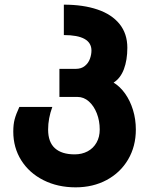

<svg xmlns="http://www.w3.org/2000/svg" viewBox="-20 -570 640 824"><path d="M37 -5Q37 -36 42.8 -57.8Q48.5 -79.5 63 -111H204.5Q186.5 -62 186.5 -14Q186.5 40 215.8 66.2Q245 92.5 300.5 92.5Q331.5 92.5 356 79.5Q380.5 66.5 394.2 42.2Q408 18 408 -14Q408 -51.5 395.5 -83.5Q383 -115.5 361.2 -134.8Q339.5 -154 312.5 -154H235V-274.5H305.5Q329 -274.5 344.2 -287Q359.5 -299.5 366 -317.8Q372.5 -336 372.5 -353Q372.5 -419.5 254 -419.5V-550Q337 -550 398.2 -529.2Q459.5 -508.5 493 -467Q526.5 -425.5 526.5 -365Q526.5 -312.5 511.8 -273.2Q497 -234 467.5 -215.5Q495 -199 516.8 -168.5Q538.5 -138 550.8 -98Q563 -58 563 -14Q563 58 529.8 114.5Q496.5 171 437.8 202.5Q379 234 304.5 234Q227.5 234 166.5 203.2Q105.5 172.5 71.2 118Q37 63.5 37 -5Z"/></svg>

Font: JuliaMono Black
Style: Regular
Weight: 900
Monospace: yes
Designer: cormullion
Foundry: corm
Version: Version 0.054; ttfautohint (v1.8.4)